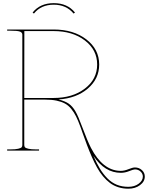

<svg xmlns="http://www.w3.org/2000/svg" viewBox="-20 -945 929 1205"><path d="M317.4 -915.5Q237.3 -915.5 192.9 -859.9L184.6 -866.2Q231.4 -925.3 317.4 -925.3Q403.3 -925.3 450.7 -866.2L441.9 -859.9Q396 -915.5 317.4 -915.5ZM566.4 33.2Q586.9 80.6 607.4 114.3Q627.9 147.9 654.3 174.6Q680.7 201.2 713.1 214.4Q745.6 227.5 785.6 227.5Q824.2 227.5 850.3 208Q876.5 188.5 876.5 163.1Q876.5 145 862.1 131.6Q847.7 118.2 826.7 118.2Q817.4 118.2 790.8 128.9Q764.2 139.6 738.8 139.6Q637.2 139.6 566.4 33.2ZM24.9 -759.8H317.4Q441.4 -759.8 522 -697.8Q602.5 -635.7 602.5 -540Q602.5 -450.2 531.2 -389.2Q460 -328.1 347.2 -320.8Q388.2 -310.5 411.4 -294.4Q434.6 -278.3 452.9 -247.1Q471.2 -215.8 494.1 -152.8Q529.8 -57.6 550.8 -17.1Q624.5 124.5 733.9 127.4Q736.3 127.4 738.8 127.4Q760.3 127.4 786.4 116.7Q812.5 106 826.7 106Q852.5 106 870.6 122.6Q888.7 139.2 888.7 163.1Q888.7 194.8 858.6 217Q828.6 239.3 785.6 239.3Q752 239.3 722.7 230Q693.4 220.7 670.2 203.4Q647 186 626.5 161.4Q606 136.7 589.1 106.4Q572.3 76.2 556.6 40.5Q541 4.9 526.1 -34.4Q511.2 -73.7 496.1 -116.7Q493.7 -124 492.2 -128.2Q490.7 -132.3 488.5 -138.4Q486.3 -144.5 484.4 -149.9Q470.2 -188.5 457.5 -214.1Q444.8 -239.7 427.2 -261.5Q409.7 -283.2 387.5 -295.2Q365.2 -307.1 334.7 -313.5Q304.2 -319.8 262.7 -319.8H132.3V-35.2Q132.3 -26.4 136.5 -21Q140.6 -15.6 158 -11.5Q175.3 -7.3 207.5 -7.3H225.1V0H24.9V-7.3H44.9Q77.1 -7.3 94.5 -11.5Q111.8 -15.6 116 -21Q120.1 -26.4 120.1 -35.2V-727.5Q120.1 -740.7 105.5 -746.6Q90.8 -752.4 44.9 -752.4H24.9ZM132.3 -330.1H262.7H315.9Q435.5 -330.1 512.7 -389.2Q589.8 -448.2 589.8 -540Q589.8 -631.8 512.7 -690.9Q435.5 -750 315.9 -750H132.8Z"/></svg>

Font: ZnikomitNo24
Style: Thin
Weight: 300
Designer: gluk
Foundry: gluk
Version: Version 0.55